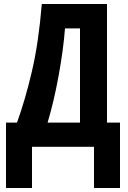

<svg xmlns="http://www.w3.org/2000/svg" viewBox="-20 -734 640 960"><path d="M305 -592H380V-121H218Q250 -228 273.5 -357.5Q297 -487 305 -592ZM140 206V0H450V206H580V-121H515V-714H189Q173 -520 139.5 -377Q106 -234 65 -121H10V206Z"/></svg>

Font: Noto Sans Mono UI
Style: Bold
Weight: 700
Designer: Monotype Design team
Foundry: Monotype Imaging Inc.
Version: 1.000